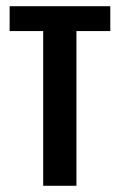

<svg xmlns="http://www.w3.org/2000/svg" viewBox="-20 -598 386 618"><path d="M119 0V-498H11V-578H335V-498H226V0Z"/></svg>

Font: Oswald
Style: Regular
Weight: 400
Designer: Vernon Adams
Foundry: Vernon Adams
Version: Version 4.103; ttfautohint (v1.8.3)